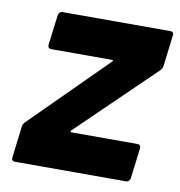

<svg xmlns="http://www.w3.org/2000/svg" viewBox="-64 -574 596 634"><g transform="rotate(10 234.0 -257.0)"><path d="M37 -134 285 -381Q291 -387 284 -387H80Q69 -387 69 -399L82 -502Q83 -507 86.5 -510.5Q90 -514 95 -514H458Q463 -514 466 -510.5Q469 -507 468 -502L455 -396Q454 -388 447 -381L192 -134Q188 -128 193 -128H415Q426 -128 426 -116L413 -12Q412 -7 408.5 -3.5Q405 0 400 0H26Q21 0 18 -3.5Q15 -7 16 -12L29 -119Q30 -127 37 -134Z"/></g></svg>

Font: Barlow
Style: Bold Italic
Weight: 700
Italic angle: -7°
Designer: Jeremy Tribby
Foundry: Tribby Type
Version: Version 1.422